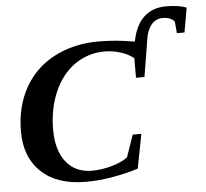

<svg xmlns="http://www.w3.org/2000/svg" viewBox="-55 -862 996 930"><g transform="rotate(-5 442.5 -396.5)"><path d="M620 -646 621 -648Q636 -725 678 -764Q720 -803 786 -803Q848 -803 885 -788L864 -669H827L822 -725Q814 -736 800 -742Q785 -748 765 -748Q732 -748 711 -724Q689 -699 682 -654L652 -471H611V-566Q586 -587 548 -599Q510 -611 470 -611Q390 -611 325 -566Q261 -521 225 -439Q189 -356 189 -255Q189 -155 234 -98Q279 -41 360 -41Q406 -41 456 -55Q504 -68 534 -91L571 -198H613L581 -32Q526 -14 458 -2Q390 10 326 10Q186 10 110 -62Q33 -134 33 -259Q33 -380 84 -471Q135 -563 229 -612Q324 -662 445 -662Q530 -662 620 -646Z"/></g></svg>

Font: Libra Serif Modern
Style: Bold Italic
Weight: 700
Italic angle: -12°
Designer: Stefan Peev, Context Ltd
Foundry: Stefan Peev, Context Ltd
Version: Version 1.000